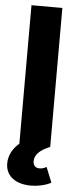

<svg xmlns="http://www.w3.org/2000/svg" viewBox="-62 -760 407 1001"><g transform="rotate(5 141.5 -259.5)"><path d="M222.7 -727.5H61V-2.9C27.8 24.9 6.8 63.5 6.8 104.5C6.8 170.9 59.6 209.5 138.7 209.5C178.7 209.5 220.2 199.2 245.1 185.1L212.9 105.5C202.6 111.8 190.4 116.2 177.2 116.2C154.3 116.2 143.1 103 143.1 81.1C143.1 47.9 168.9 22 222.2 0H222.7Z"/></g></svg>

Font: Raveo
Style: Bold
Weight: 700
Designer: Jakub Foglar, Rasmus Andersson (Inter)
Foundry: Jakubfoglar.com
Version: Version 1.100;Glyphs 3.2.3 (3260)